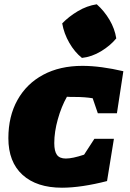

<svg xmlns="http://www.w3.org/2000/svg" viewBox="-20 -863 604 895"><path d="M269 12Q151 12 85 -48Q19 -108 19 -219Q19 -321 61.5 -397Q104 -473 181.5 -514.5Q259 -556 364 -556Q407 -556 455.5 -549.5Q504 -543 555 -531L525 -335H436L412 -405Q375 -411 331 -411Q321 -411 311.5 -411Q302 -411 292 -412Q266 -366 249.5 -307Q233 -248 233 -196Q233 -158 245.5 -141Q258 -124 287 -124Q318 -124 372 -142L420 -216H511L479 -19Q421 -4 367.5 4Q314 12 269 12ZM431 -843Q466 -812 490.5 -770.5Q515 -729 522 -684Q494 -650 451 -624Q408 -598 362 -593Q328 -620 303 -663.5Q278 -707 270 -754Q301 -786 343 -811Q385 -836 431 -843Z"/></svg>

Font: Piazzolla SC Black
Style: Italic
Weight: 900
Italic angle: -11.3°
Designer: Juan Pablo del Peral
Foundry: Huerta Tipografica
Version: Version 1.330